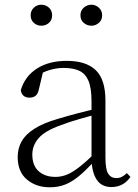

<svg xmlns="http://www.w3.org/2000/svg" viewBox="-20 -780 586 814"><path d="M191 14Q133 14 94 -19Q55 -52 55 -114Q55 -151 71.5 -180.5Q88 -210 125.5 -234Q163 -258 225 -276Q268 -289 312.5 -300.5Q357 -312 397 -321V-297Q357 -287 315.5 -275Q274 -263 237 -249Q170 -225 143.5 -194Q117 -163 117 -125Q117 -78 144 -54Q171 -30 215 -30Q240 -30 263.5 -39.5Q287 -49 316.5 -72Q346 -95 386 -134L392 -89H373Q341 -55 313 -32Q285 -9 256 2.5Q227 14 191 14ZM453 13Q411 13 390.5 -17.5Q370 -48 368 -102V-106V-350Q368 -407 355 -437.5Q342 -468 316 -480Q290 -492 250 -492Q220 -492 190 -483Q160 -474 128 -454L164 -482L145 -402Q141 -382 131 -374Q121 -366 105 -366Q74 -366 68 -397Q85 -456 136 -489Q187 -522 263 -522Q345 -522 386 -482.5Q427 -443 427 -354V-113Q427 -61 439 -43Q451 -25 473 -25Q486 -25 496 -30Q506 -35 518 -46L533 -30Q518 -8 497.5 2.5Q477 13 453 13ZM155 -671Q137 -671 123.5 -683Q110 -695 110 -715Q110 -735 123.5 -747.5Q137 -760 155 -760Q174 -760 187.5 -747.5Q201 -735 201 -715Q201 -695 187.5 -683Q174 -671 155 -671ZM368 -671Q349 -671 335 -683Q321 -695 321 -715Q321 -735 335 -747.5Q349 -760 368 -760Q385 -760 399 -747.5Q413 -735 413 -715Q413 -695 399 -683Q385 -671 368 -671Z"/></svg>

Font: Noto Serif HK ExtraLight
Style: Regular
Weight: 200
Designer: Ryoko NISHIZUKA 西塚涼子 (kana & ideographs); Frank Grießhammer (Latin, Greek & Cyrillic); Wenlong ZHANG 张文龙 (bopomofo); San
Foundry: Adobe
Version: Version 2.002-H1;hotconv 1.1.0;makeotfexe 2.6.0